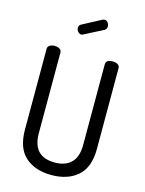

<svg xmlns="http://www.w3.org/2000/svg" viewBox="-139 -1037 851 1126"><g transform="rotate(15 286.5 -474.5)"><path d="M367 -897 254 -839Q246 -835 243 -835Q231 -835 222 -845.5Q213 -856 213 -869Q213 -884 226 -891L343 -953Q349 -955 353 -955Q365 -955 373 -944.5Q381 -934 381 -921Q381 -904 367 -897ZM421 -212V-702Q421 -731 463 -731Q480 -731 492.5 -723.5Q505 -716 505 -702V-212Q505 -99 445 -46.5Q385 6 286 6Q187 6 127.5 -46.5Q68 -99 68 -212V-702Q68 -716 80.5 -723.5Q93 -731 110 -731Q127 -731 139.5 -723.5Q152 -716 152 -702V-212Q152 -70 286 -70Q351 -70 386 -105.5Q421 -141 421 -212Z"/></g></svg>

Font: Dosis
Style: Medium
Weight: 500
Designer: Edgar Tolentino, Pablo Impallari, Igino Marini
Foundry: Edgar Tolentino, Pablo Impallari, Igino Marini
Version: Version 1.007